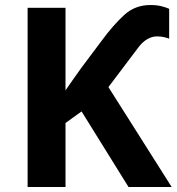

<svg xmlns="http://www.w3.org/2000/svg" viewBox="-20 -745 704 765"><path d="M579 -725Q605 -725 624 -720Q643 -715 654 -710V-591Q646 -594 633.5 -597Q621 -600 606 -600Q585 -600 566 -588.5Q547 -577 532 -557L412 -398L664 0H492L305 -301L241 -255V0H90V-714H241V-385Q257 -408 273 -431Q289 -454 305 -476L386 -584Q431 -645 474.5 -685Q518 -725 579 -725Z"/></svg>

Font: Noto IKEA Simplified Chinese
Style: Bold
Weight: 700
Designer: Monotype Design Team
Foundry: Monotype Imaging Inc.
Version: Version 1.100